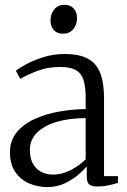

<svg xmlns="http://www.w3.org/2000/svg" viewBox="-20 -770 530 800"><path d="M175.5 9.5Q136.5 9.5 101.2 -5.8Q66 -21 43.8 -53.2Q21.5 -85.5 21.5 -135.5Q21.5 -185 50 -219.2Q78.5 -253.5 125 -274.5Q171.5 -295.5 227 -305.2Q282.5 -315 337 -315.5V-361.5Q337 -406.5 328.5 -435Q320 -463.5 297.2 -477.2Q274.5 -491 231.5 -491Q177.5 -491 134.8 -474.2Q92 -457.5 64.5 -441.5L46 -475Q59.5 -486.5 90.2 -503Q121 -519.5 162.2 -532.2Q203.5 -545 249 -545Q310.5 -545 346.2 -525.5Q382 -506 397.8 -465Q413.5 -424 413.5 -360.5V-36H471.5V-8Q460.5 -4.5 446.5 -1Q432.5 2.5 416.8 4.8Q401 7 385.5 7Q364 7 352.8 -0.8Q341.5 -8.5 341.5 -34.5V-76.5Q331 -63.5 307.5 -43Q284 -22.5 250.8 -6.5Q217.5 9.5 175.5 9.5ZM201 -42.5Q237 -42.5 272.5 -60.2Q308 -78 337 -106V-278Q266 -277.5 213.8 -261.5Q161.5 -245.5 133 -216Q104.5 -186.5 104.5 -145.5Q104.5 -110 117.5 -87.2Q130.5 -64.5 152.5 -53.5Q174.5 -42.5 201 -42.5ZM242 -629.5Q218.5 -629.5 204.5 -644.2Q190.5 -659 190.5 -685.5Q190.5 -712 206.2 -731Q222 -750 248.5 -750H249.5Q272.5 -750 286.8 -735Q301 -720 301 -693.5Q301 -667 285 -648.2Q269 -629.5 243 -629.5Z"/></svg>

Font: Merriweather 72pt Light
Style: Regular
Weight: 300
Version: Version 2.100